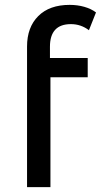

<svg xmlns="http://www.w3.org/2000/svg" viewBox="-20 -768 414 788"><path d="M185 -576C185 -638 213.7 -669 271 -669C298.3 -669 323 -660.7 345 -644L374 -717C360.7 -727 344.7 -734.7 326 -740C307.3 -745.3 287.3 -748 266 -748C210.7 -748 167.7 -732.7 137 -702C106.3 -671.3 91 -629.7 91 -577V0H187V-451H340V-530H185Z"/></svg>

Font: ICO Headline
Style: Regular
Weight: 500
Designer: Julieta Ulanovsky
Foundry: Julieta Ulanovsky
Version: Version 7.200